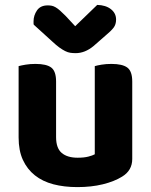

<svg xmlns="http://www.w3.org/2000/svg" viewBox="-20 -749 616 784"><path d="M520 -100Q520 -53 479 -28Q447 -8 400 3.5Q353 15 296 15Q242 15 198 3.5Q154 -8 122.5 -33Q91 -58 73.5 -96Q56 -134 56 -188V-479Q67 -482 85 -485Q103 -488 125 -488Q170 -488 189.5 -473Q209 -458 209 -416V-189Q209 -144 232 -124.5Q255 -105 297 -105Q323 -105 340.5 -109.5Q358 -114 367 -119V-479Q377 -482 395 -485Q413 -488 435 -488Q480 -488 500 -473Q520 -458 520 -416ZM287 -642 377 -729Q412 -728 433 -711.5Q454 -695 454 -669Q454 -649 443.5 -635.5Q433 -622 410 -603L362 -561Q327 -532 289 -532Q277 -532 267 -533.5Q257 -535 246 -540.5Q235 -546 222.5 -555Q210 -564 194 -579L118 -648Q117 -650 117 -654Q117 -658 117 -662Q117 -686 131 -706.5Q145 -727 175 -727Q184 -727 191.5 -725.5Q199 -724 207.5 -719Q216 -714 225.5 -705.5Q235 -697 248 -684Z"/></svg>

Font: Baloo 2 Latin
Style: Bold
Weight: 400
Designer: Sarang Kulkarni and Ek Type
Foundry: Ek Type
Version: Version 1.001